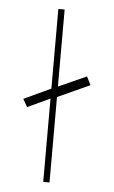

<svg xmlns="http://www.w3.org/2000/svg" viewBox="-50 -695 435 730"><g transform="rotate(5 167.5 -330.0)"><path d="M143 0V-318L57 -278L40 -308L143 -356V-660H167V-366L274 -414L290 -382L167 -326V0Z"/></g></svg>

Font: Lil Grotesk Thin
Style: Regular
Weight: 100
Designer: Bastien Sozeau
Foundry: NBR — Bastien Sozeau
Version: Version 3.003; ttfautohint (v1.8.4.7-5d5b);gftools[0.9.33]